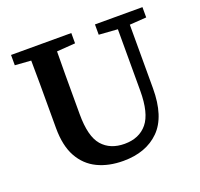

<svg xmlns="http://www.w3.org/2000/svg" viewBox="-119 -797 987 946"><g transform="rotate(-20 374.0 -324.0)"><path d="M471 -610V-664H720V-610L632 -604V-271Q632 -122 562.5 -53Q493 16 374 16Q297 16 239 -12Q181 -40 148.5 -98.5Q116 -157 116 -250V-360Q116 -421 116 -482Q116 -543 115 -604L31 -610V-664H347V-610L250 -603Q249 -543 249 -482Q249 -421 249 -360V-274Q249 -157 291 -109Q333 -61 408 -61Q485 -61 527 -112Q569 -163 569 -281V-603Z"/></g></svg>

Font: Source Serif 4 SmText Semibold
Style: Regular
Weight: 600
Designer: Frank Grießhammer
Foundry: Adobe
Version: Version 4.005;hotconv 1.1.0;makeotfexe 2.6.0